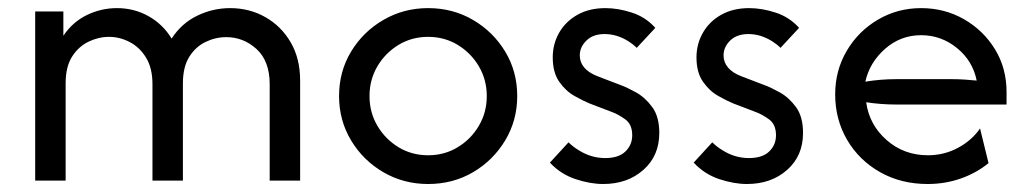

<svg xmlns="http://www.w3.org/2000/svg" viewBox="-20 -445 2533 473"><path d="M66.7 0Q66.7 0 66.7 -416.7Q66.7 -416.7 136.1 -416.7Q136.1 -416.7 136.1 -356.9Q159 -391 194.1 -408Q229.2 -425 268.1 -425Q310.4 -425 345.8 -405.2Q381.2 -385.4 402.8 -350Q427.1 -387.5 465.6 -406.2Q504.2 -425 547.2 -425Q594.4 -425 633.7 -402.8Q672.9 -380.6 696.2 -340.6Q719.4 -300.7 719.4 -246.5Q719.4 -246.5 719.4 0Q719.4 0 644.4 0Q644.4 0 644.4 -237.5Q644.4 -294.4 612.2 -324Q579.9 -353.5 537.5 -353.5Q511.1 -353.5 486.5 -341.7Q461.8 -329.9 446.2 -304.9Q430.6 -279.9 430.6 -239.6Q430.6 -239.6 430.6 0Q430.6 0 355.6 0Q355.6 0 355.6 -237.5Q355.6 -277.1 339.9 -302.8Q324.3 -328.5 299.7 -341.3Q275 -354.2 248.6 -354.2Q222.9 -354.2 198.3 -342.4Q173.6 -330.6 157.6 -305.6Q141.7 -280.6 141.7 -239.6Q141.7 -239.6 141.7 0Q141.7 0 66.7 0Z M1034.7 8.3Q974.3 8.3 924.3 -20.8Q874.3 -50 844.8 -99.3Q815.3 -148.6 815.3 -208.3Q815.3 -268.8 844.8 -317.7Q874.3 -366.7 924.3 -395.8Q974.3 -425 1034.7 -425Q1095.8 -425 1145.5 -395.8Q1195.1 -366.7 1224.7 -317.7Q1254.2 -268.8 1254.2 -208.3Q1254.2 -148.6 1224.7 -99.3Q1195.1 -50 1145.5 -20.8Q1095.8 8.3 1034.7 8.3ZM1034.7 -62.5Q1075 -62.5 1107.6 -82.3Q1140.3 -102.1 1159.7 -135.1Q1179.2 -168.1 1179.2 -208.3Q1179.2 -248.6 1159.7 -281.6Q1140.3 -314.6 1107.6 -334.4Q1075 -354.2 1034.7 -354.2Q994.4 -354.2 961.8 -334.4Q929.2 -314.6 909.7 -281.6Q890.3 -248.6 890.3 -208.3Q890.3 -168.1 909.7 -135.1Q929.2 -102.1 961.8 -82.3Q994.4 -62.5 1034.7 -62.5Z M1548.6 -327.1Q1539.6 -336.1 1528.5 -343.1Q1500 -361.1 1469.4 -361.1Q1441 -361.1 1424.7 -345.1Q1408.3 -329.2 1408.3 -308.3Q1408.3 -291.7 1419.4 -278.5Q1430.6 -265.3 1452.8 -256.9L1509 -235.4Q1524.3 -229.9 1546.9 -217.4Q1569.4 -204.9 1586.8 -181.2Q1604.2 -157.6 1604.2 -117.4Q1604.2 -61.1 1564.9 -26.4Q1525.7 8.3 1466 8.3Q1434 8.3 1397.6 -3.8Q1361.1 -16 1334.7 -44.4L1380.6 -94.4Q1391.7 -83.3 1405.6 -75Q1436.1 -55.6 1470.8 -55.6Q1504.2 -55.6 1520.8 -71.9Q1537.5 -88.2 1537.5 -111.8Q1537.5 -138.9 1519.8 -151.4Q1502.1 -163.9 1488.2 -168.8L1431.9 -190.3Q1416.7 -196.5 1395.1 -208.7Q1373.6 -220.8 1357.6 -243.7Q1341.7 -266.7 1341.7 -303.5Q1341.7 -336.8 1357.6 -364.6Q1373.6 -392.4 1402.8 -408.7Q1431.9 -425 1471.5 -425Q1502.8 -425 1536.8 -413.9Q1570.8 -402.8 1594.4 -376.4Z M1902.8 -327.1Q1893.8 -336.1 1882.6 -343.1Q1854.2 -361.1 1823.6 -361.1Q1795.1 -361.1 1778.8 -345.1Q1762.5 -329.2 1762.5 -308.3Q1762.5 -291.7 1773.6 -278.5Q1784.7 -265.3 1806.9 -256.9L1863.2 -235.4Q1878.5 -229.9 1901 -217.4Q1923.6 -204.9 1941 -181.2Q1958.3 -157.6 1958.3 -117.4Q1958.3 -61.1 1919.1 -26.4Q1879.9 8.3 1820.1 8.3Q1788.2 8.3 1751.7 -3.8Q1715.3 -16 1688.9 -44.4L1734.7 -94.4Q1745.8 -83.3 1759.7 -75Q1790.3 -55.6 1825 -55.6Q1858.3 -55.6 1875 -71.9Q1891.7 -88.2 1891.7 -111.8Q1891.7 -138.9 1874 -151.4Q1856.2 -163.9 1842.4 -168.8L1786.1 -190.3Q1770.8 -196.5 1749.3 -208.7Q1727.8 -220.8 1711.8 -243.7Q1695.8 -266.7 1695.8 -303.5Q1695.8 -336.8 1711.8 -364.6Q1727.8 -392.4 1756.9 -408.7Q1786.1 -425 1825.7 -425Q1856.9 -425 1891 -413.9Q1925 -402.8 1948.6 -376.4Z M2265.3 8.3Q2200 8.3 2148.3 -20.8Q2096.5 -50 2067 -100.3Q2037.5 -150.7 2037.5 -212.5Q2037.5 -271.5 2066 -319.8Q2094.4 -368.1 2142.7 -396.5Q2191 -425 2249.3 -425Q2306.9 -425 2354.9 -397.6Q2402.8 -370.1 2431.2 -323.6Q2459.7 -277.1 2459.7 -218.1Q2459.7 -218.1 2459.7 -187.5Q2459.7 -187.5 2187.5 -187.5Q2169.4 -187.5 2150.7 -188.9Q2131.9 -190.3 2113.9 -193.1Q2121.5 -137.5 2164.2 -100Q2206.9 -62.5 2266 -62.5Q2305.6 -62.5 2339.6 -80.6Q2373.6 -98.6 2394.4 -128.5Q2394.4 -128.5 2415.3 -43.1Q2385.4 -18.8 2346.9 -5.2Q2308.3 8.3 2265.3 8.3ZM2111.8 -243.8Q2149.3 -250 2187.5 -250Q2187.5 -250 2325.7 -250Q2341 -250 2355.9 -249Q2370.8 -247.9 2386.1 -246.5Q2376.4 -295.1 2337.5 -326.7Q2298.6 -358.3 2249.3 -358.3Q2198.6 -358.3 2160.4 -324.7Q2122.2 -291 2111.8 -243.8Z"/></svg>

Font: co2trust
Style: Regular
Weight: 400
Designer: Kristian Moeller
Foundry: Dicotype
Version: Version 1.000